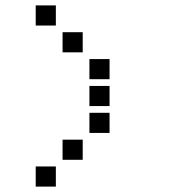

<svg xmlns="http://www.w3.org/2000/svg" viewBox="-20 -708 640 715"><path d="M114 -688Q113 -688 113 -688Q113 -688 113 -687V-614Q113 -613 113 -613Q113 -613 114 -613H187Q188 -613 188 -613Q188 -613 188 -614V-687Q188 -688 188 -688Q188 -688 187 -688ZM214 -588Q213 -588 213 -588Q213 -588 213 -587V-514Q213 -513 213 -513Q213 -513 214 -513H287Q288 -513 288 -513Q288 -513 288 -514V-587Q288 -588 288 -588Q288 -588 287 -588ZM314 -488Q313 -488 313 -488Q313 -488 313 -487V-414Q313 -413 313 -413Q313 -413 314 -413H387Q388 -413 388 -413Q388 -413 388 -414V-487Q388 -488 388 -488Q388 -488 387 -488ZM314 -388Q313 -388 313 -388Q313 -388 313 -387V-314Q313 -313 313 -313Q313 -313 314 -313H387Q388 -313 388 -313Q388 -313 388 -314V-387Q388 -388 388 -388Q388 -388 387 -388ZM314 -288Q313 -288 313 -288Q313 -288 313 -287V-214Q313 -213 313 -213Q313 -213 314 -213H387Q388 -213 388 -213Q388 -213 388 -214V-287Q388 -288 388 -288Q388 -288 387 -288ZM214 -188Q213 -188 213 -188Q213 -188 213 -187V-114Q213 -113 213 -113Q213 -113 214 -113H287Q288 -113 288 -113Q288 -113 288 -114V-187Q288 -188 288 -188Q288 -188 287 -188ZM114 -88Q113 -88 113 -88Q113 -88 113 -87V-14Q113 -13 113 -13Q113 -13 114 -13H187Q188 -13 188 -13Q188 -13 188 -14V-87Q188 -88 188 -88Q188 -88 187 -88Z"/></svg>

Font: Doto
Style: Bold
Weight: 700
Monospace: yes
Version: Version 1.000